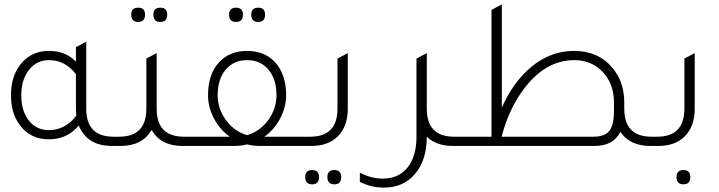

<svg xmlns="http://www.w3.org/2000/svg" viewBox="-20 -665 3276 875"><path d="M497 -42H540V0H490Q377 0 339 -93Q286 -30 203 -30Q119 -30 71 -94Q30 -148 30 -231Q30 -326 83 -383Q130 -433 203 -433Q279 -433 326 -384V-450L373 -475V-170Q373 -42 497 -42ZM326 -327Q277 -391 203 -391Q147 -391 112 -346.5Q77 -302 77 -231Q77 -159 111.5 -115.5Q146 -72 203 -72Q277 -72 328 -138Q326 -158 326 -169Z M610 -565Q578 -565 578 -598Q578 -630 610 -630Q641 -630 641 -598Q641 -565 610 -565ZM711 -565Q679 -565 679 -598Q679 -630 711 -630Q742 -630 742 -598Q742 -565 711 -565ZM818 -42H861V0H811Q712 0 671 -73Q629 0 530 0H480V-42H523Q647 -42 647 -170V-398L694 -423V-170Q694 -42 818 -42Z M1056 -565Q1024 -565 1024 -598Q1024 -630 1056 -630Q1087 -630 1087 -598Q1087 -565 1056 -565ZM1157 -565Q1125 -565 1125 -598Q1125 -630 1157 -630Q1188 -630 1188 -598Q1188 -565 1157 -565ZM1185 -42H1411V0H1162Q1133 0 1106 -7Q1079 0 1050 0H801V-42H1027Q982 -74 955 -125.5Q928 -177 928 -231Q928 -328 980 -383Q1028 -433 1106 -433Q1195 -433 1244 -369Q1284 -315 1284 -231Q1284 -177 1257 -125.5Q1230 -74 1185 -42ZM1106 -49 1115 -52Q1170 -71 1205 -121.5Q1240 -172 1240 -231Q1240 -304 1203.5 -347.5Q1167 -391 1106 -391Q1045 -391 1008.5 -347.5Q972 -304 972 -231Q972 -172 1007 -121.5Q1042 -71 1097 -52Z M1351 0V-42H1394Q1518 -42 1518 -170V-398L1565 -423V-169Q1565 -88 1518 -42Q1474 0 1401 0ZM1403 175Q1371 175 1371 142Q1371 110 1403 110Q1434 110 1434 142Q1434 175 1403 175ZM1504 175Q1472 175 1472 142Q1472 110 1504 110Q1535 110 1535 142Q1535 175 1504 175Z M2049 -42H2092V0H2042Q1969 0 1925 -42Q1925 66 1870 129Q1818 190 1729 190Q1672 190 1620 164V122Q1672 149 1724 149Q1806 149 1847 85Q1878 35 1878 -41V-398L1925 -423V-170Q1925 -42 2049 -42Z M2949 -42H2992V0H2942Q2851 0 2807 -64Q2775 0 2691 0H2032V-42H2220V-620L2267 -645V-175Q2320 -293 2401 -360Q2489 -433 2596 -433Q2706 -433 2770 -357Q2825 -293 2825 -197V-170Q2825 -42 2949 -42ZM2778 -160V-197Q2778 -288 2721 -343Q2671 -391 2597 -391Q2470 -391 2373 -267Q2301 -175 2267 -46V-42H2684Q2736 -42 2757 -68.5Q2778 -95 2778 -160Z M2932 0V-42H2975Q3099 -42 3099 -170V-398L3146 -423V-169Q3146 -88 3099 -42Q3055 0 2982 0ZM3095 175Q3063 175 3063 142Q3063 110 3095 110Q3126 110 3126 142Q3126 175 3095 175Z"/></svg>

Font: TajawalTap
Style: Regular
Weight: 300
Designer: Boutros Fonts
Foundry: Created by Boutros International 2017
Version: Version 2.700